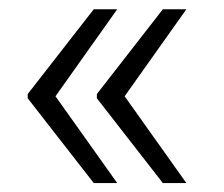

<svg xmlns="http://www.w3.org/2000/svg" viewBox="-20 -464 489 419"><path d="M40.5 -64.5ZM252 -253.9 386.7 -64.5H335.4L191.4 -249.5V-258.8L335.4 -443.8H386.7ZM101.1 -253.9 235.8 -64.5H184.6L40.5 -249.5V-258.8L184.6 -443.8H235.8Z"/></svg>

Font: TypoPRO Roboto Slab
Style: Light
Weight: 300
Designer: Google
Version: Version 1.100263; 2013; ttfautohint (v0.94.20-1c74) -l 8 -r 